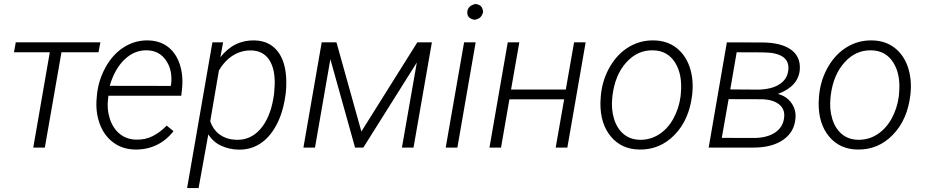

<svg xmlns="http://www.w3.org/2000/svg" viewBox="-20 -741 4645 964"><path d="M474.6 -478.5H288.6L205.1 0H147L230 -478.5H50.3L59.1 -528.3H483.9Z M658.7 9.8Q595.2 8.8 548.8 -25.6Q502.4 -60.1 480.7 -119.4Q459 -178.7 465.3 -247.6L466.8 -264.2Q473.6 -337.4 510.3 -403.6Q546.9 -469.7 603 -504.6Q659.2 -539.6 723.1 -538.1Q782.2 -537.1 823 -505.9Q863.8 -474.6 882.3 -418.9Q900.9 -363.3 894 -295.9L890.1 -260.3H524.4L522.9 -248.5Q515.6 -195.3 530.8 -146.7Q545.9 -98.1 580.3 -69.6Q614.7 -41 663.1 -40Q710 -38.6 747.6 -58.1Q785.2 -77.6 816.9 -110.4L851.1 -82.5Q815.4 -36.6 766.4 -12.9Q717.3 10.7 658.7 9.8ZM720.2 -488.3Q656.7 -490.7 606.4 -443.4Q556.2 -396 530.8 -310.1L837.4 -309.6L838.9 -316.9Q847.7 -386.2 814.5 -436.3Q781.2 -486.3 720.2 -488.3Z M1176.8 10.3Q1131.3 9.3 1091.1 -9Q1050.8 -27.3 1025.9 -66.4L977.1 203.1H919.4L1046.4 -528.3H1100.1L1086.4 -453.6Q1155.3 -541 1258.8 -538.1Q1333 -536.1 1374.5 -482.9Q1416 -429.7 1417.5 -332Q1418 -301.3 1414.6 -272.5L1412.6 -258.8Q1400.4 -173.3 1366.7 -111.3Q1333 -49.3 1284.7 -18.8Q1236.3 11.7 1176.8 10.3ZM1356.4 -272.5 1359.4 -318.8Q1360.8 -397 1331.1 -441.4Q1301.3 -485.8 1242.7 -487.8Q1191.4 -488.8 1149.7 -462.6Q1107.9 -436.5 1079.1 -386.7L1035.6 -132.3Q1051.3 -87.4 1085.2 -64Q1119.1 -40.5 1166.5 -39.1Q1237.3 -36.6 1286.4 -92Q1335.4 -147.5 1352.5 -246.6Z M1794.4 -80.6 2075.2 -528.3H2148.4L2056.2 0H1998L2072.8 -427.2L1804.2 0H1762.7L1638.7 -443.8L1561.5 0H1503.4L1595.2 -528.3H1669.4Z M2276.4 0H2217.8L2310.1 -528.3H2368.2ZM2326.2 -681.2Q2328.6 -712.9 2368.2 -721.2Q2387.2 -717.8 2395.3 -709.2Q2403.3 -700.7 2405.8 -681.2Q2400.9 -662.6 2391.6 -654.1Q2382.3 -645.5 2363.8 -641.6Q2324.2 -647.5 2326.2 -681.2Z M2828.6 0H2770L2812.5 -242.2H2537.6L2495.6 0H2437.5L2529.3 -528.3H2587.4L2545.9 -291.5H2820.8L2862.3 -528.3H2920.4Z M2997.6 -269Q3006.3 -345.7 3044.4 -409.4Q3082.5 -473.1 3139.4 -506.3Q3196.3 -539.6 3262.7 -538.1Q3328.1 -537.1 3374.3 -502.2Q3420.4 -467.3 3441.7 -407Q3462.9 -346.7 3456.1 -273.4L3455.1 -264.2Q3440.4 -139.2 3366.5 -63.5Q3292.5 12.2 3189 9.8Q3100.1 8.3 3046.9 -55.7Q2993.7 -119.6 2994.6 -224.6L2996.1 -252.4ZM3054.2 -252.4Q3047.9 -194.3 3062.7 -145.3Q3077.6 -96.2 3110.4 -68.4Q3143.1 -40.5 3191.9 -39.1Q3244.6 -38.1 3288.3 -65.9Q3332 -93.8 3360.4 -144.5Q3388.7 -195.3 3397 -256.8L3398.4 -272.9Q3407.2 -367.2 3369.4 -427Q3331.5 -486.8 3259.8 -488.3Q3181.6 -490.7 3124.8 -428Q3067.9 -365.2 3055.2 -261.2Z M3538.1 0 3629.4 -528.3 3806.2 -527.8Q3901.9 -527.3 3951.2 -491.9Q4000.5 -456.5 3995.6 -391.1Q3992.2 -349.1 3963.9 -318.1Q3935.5 -287.1 3885.3 -269.5Q3928.7 -258.3 3952.9 -224.9Q3977.1 -191.4 3974.1 -150.4Q3970.2 -80.1 3913.8 -40Q3857.4 0 3762.7 0ZM3638.2 -243.2 3604 -48.8 3764.6 -48.3Q3830.6 -48.3 3871.3 -75.4Q3912.1 -102.5 3917 -151.4Q3921.9 -192.9 3891.6 -217Q3861.3 -241.2 3805.2 -242.7ZM3646.5 -292 3786.6 -291Q3855.5 -292.5 3894.5 -318.4Q3933.6 -344.2 3938 -389.6Q3947.3 -477.5 3810.1 -478L3678.7 -478.5Z M4093.3 -269Q4102.1 -345.7 4140.1 -409.4Q4178.2 -473.1 4235.1 -506.3Q4292 -539.6 4358.4 -538.1Q4423.8 -537.1 4470 -502.2Q4516.1 -467.3 4537.4 -407Q4558.6 -346.7 4551.8 -273.4L4550.8 -264.2Q4536.1 -139.2 4462.2 -63.5Q4388.2 12.2 4284.7 9.8Q4195.8 8.3 4142.6 -55.7Q4089.4 -119.6 4090.3 -224.6L4091.8 -252.4ZM4149.9 -252.4Q4143.6 -194.3 4158.4 -145.3Q4173.3 -96.2 4206.1 -68.4Q4238.8 -40.5 4287.6 -39.1Q4340.3 -38.1 4384 -65.9Q4427.7 -93.8 4456.1 -144.5Q4484.4 -195.3 4492.7 -256.8L4494.1 -272.9Q4502.9 -367.2 4465.1 -427Q4427.2 -486.8 4355.5 -488.3Q4277.3 -490.7 4220.5 -428Q4163.6 -365.2 4150.9 -261.2Z"/></svg>

Font: RobotoInd Light
Style: Italic
Weight: 300
Italic angle: -12°
Designer: Google
Version: Version 2.001151; 2014